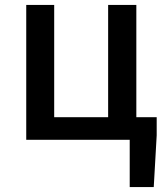

<svg xmlns="http://www.w3.org/2000/svg" viewBox="-20 -570 677 783"><path d="M536 -92V-550H421V-92H201V-550H87V0H509V193H607L619 -18V-92Z"/></svg>

Font: Noto Sans T Chinese Medium
Style: Regular
Weight: 500
Designer: Ryoko NISHIZUKA (kana & ideographs); Paul D. Hunt (Latin, Greek & Cyrillic); Wenlong ZHANG (bopomofo); Sandoll Communica
Foundry: Adobe Systems Incorporated
Version: Version 1.000;PS 1;hotconv 1.0.78;makeotf.lib2.5.61930